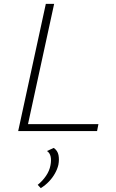

<svg xmlns="http://www.w3.org/2000/svg" viewBox="-20 -678 600 993"><path d="M74 0 217 -658H260L117 0ZM90 0 97 -36H489L482 0ZM191 295 175 278Q200 258 218 231.5Q236 205 241 177Q246 152 242 132.5Q238 113 223 103L258 87Q278 101 282.5 124Q287 147 282 174Q277 196 264.5 218.5Q252 241 233.5 260.5Q215 280 191 295Z"/></svg>

Font: Ysabeau ExtraLight
Style: Italic
Weight: 250
Italic angle: -12°
Version: Version 2.000;gftools[0.9.27.dev2+g8671c4b]